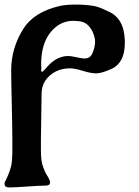

<svg xmlns="http://www.w3.org/2000/svg" viewBox="-20 -667 607 840"><path d="M286 -368Q235 -368 199.5 -338Q164 -308 162 -261Q162 -229 160.5 -159Q159 -89 159 -55V-10Q159 40 168 61Q176 86 191 109Q199 123 199 131Q199 145 179 145Q155 145 99.5 149Q44 153 21 153Q0 153 0 138V132Q20 94 29 59Q34 36 34 -12V-59Q34 -109 31.5 -211.5Q29 -314 29 -360Q29 -456 82 -541Q129 -615 242 -641Q270 -647 310 -647Q356 -647 390 -641Q411 -638 454 -617Q523 -587 526 -491V-477Q526 -395 471 -367Q425 -346 401 -346Q378 -346 342.5 -357Q307 -368 286 -368ZM279 -422Q291 -422 315 -416.5Q339 -411 350 -411Q372 -411 382 -429Q396 -459 396 -484Q396 -496 393 -506Q386 -533 369.5 -552Q353 -571 328 -574Q308 -576 301 -576Q243 -576 203 -528Q160 -477 160 -385Q160 -370 161 -362L160 -361Q160 -360 160 -359Q160 -353 164 -353Q166 -353 168 -355Q173 -359 182 -369.5Q191 -380 194 -383Q233 -422 279 -422Z"/></svg>

Font: Fedorovsk Unicode
Style: Medium
Weight: 500
Designer: Aleksandr Andreev and Nikita Simmons
Version: Version 3.2